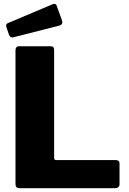

<svg xmlns="http://www.w3.org/2000/svg" viewBox="-20 -984 675 1004"><path d="M78 -742H246Q263 -742 263 -723V-160Q263 -153 265.5 -150Q268 -147 274 -147H584Q605 -147 605 -130V-20Q605 -11 599 -5.5Q593 0 582 0H85Q71 0 66 -5.5Q61 -11 61 -23V-721Q61 -731 65.5 -736.5Q70 -742 78 -742ZM304 -878Q306 -870 306 -868Q306 -853 286 -849L54 -790Q46 -788 44 -788Q33 -788 27 -802L14 -841Q12 -844 12 -850Q12 -859 21 -863L258 -963Q260 -964 264 -964Q268 -964 272 -961Q276 -958 277 -952Z"/></svg>

Font: Libre Franklin ExtraBold
Style: Regular
Weight: 800
Designer: Pablo Impallari, Rodrigo Fuenzalida
Foundry: Impallari Type
Version: Version 1.002; ttfautohint (v1.5)